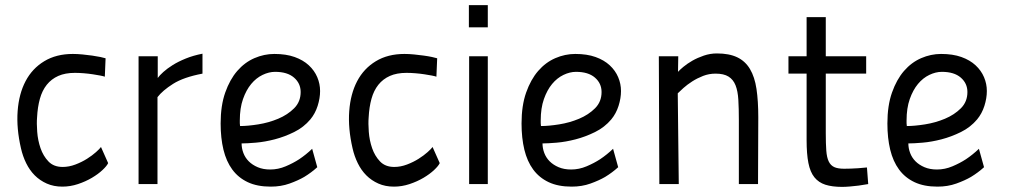

<svg xmlns="http://www.w3.org/2000/svg" viewBox="-20 -720 3945 751"><path d="M265 -509Q283 -509 303 -507Q323 -505 341 -502.5Q359 -500 373 -497Q387 -494 393 -492L390 -420Q385 -422 372 -424.5Q359 -427 342.5 -429.5Q326 -432 307.5 -433.5Q289 -435 273 -435Q235 -435 208 -423Q181 -411 163 -388.5Q145 -366 136 -333.5Q127 -301 125 -261Q123 -238 125.5 -204.5Q128 -171 138.5 -140.5Q149 -110 169.5 -88.5Q190 -67 225 -67Q250 -67 275 -76.5Q300 -86 320.5 -99Q341 -112 355.5 -125Q370 -138 375 -145L403 -82Q398 -71 381 -55Q364 -39 339.5 -24.5Q315 -10 285 0Q255 10 224 10Q190 10 163 -2Q136 -14 116 -34Q96 -54 82.5 -81.5Q69 -109 62 -140Q44 -218 49 -285.5Q54 -353 80 -402.5Q106 -452 153 -480.5Q200 -509 265 -509Z M522 -500H597V-415Q604 -425 619 -438.5Q634 -452 655.5 -465.5Q677 -479 706.5 -491Q736 -503 772 -510V-432Q698 -418 657 -392Q616 -366 596 -340V0H522Z M1037 -57Q1068 -57 1097.5 -69.5Q1127 -82 1150 -97Q1177 -115 1201 -138L1221 -66Q1198 -45 1170 -28Q1146 -14 1112.5 -2Q1079 10 1039 10Q986 10 949 -7.5Q912 -25 888.5 -57Q865 -89 854 -134.5Q843 -180 843 -237Q843 -307 861 -358Q879 -409 908 -442.5Q937 -476 975 -492.5Q1013 -509 1053 -509Q1099 -509 1132.5 -497Q1166 -485 1188 -464.5Q1210 -444 1221 -418Q1232 -392 1232 -364Q1232 -336 1222.5 -306Q1213 -276 1194 -253Q1168 -222 1130.5 -203.5Q1093 -185 1054.5 -175Q1016 -165 981 -162Q946 -159 925 -159Q925 -140 932 -121.5Q939 -103 953 -89Q967 -75 988 -66Q1009 -57 1037 -57ZM919 -227Q949 -227 990 -233.5Q1031 -240 1068 -255.5Q1105 -271 1130.5 -296.5Q1156 -322 1156 -360Q1156 -394 1130 -416.5Q1104 -439 1056 -439Q1032 -439 1007 -427Q982 -415 962.5 -391.5Q943 -368 930.5 -332.5Q918 -297 918 -249Q918 -244 918 -238Q918 -232 919 -227Z M1562 -509Q1580 -509 1600 -507Q1620 -505 1638 -502.5Q1656 -500 1670 -497Q1684 -494 1690 -492L1687 -420Q1682 -422 1669 -424.5Q1656 -427 1639.5 -429.5Q1623 -432 1604.5 -433.5Q1586 -435 1570 -435Q1532 -435 1505 -423Q1478 -411 1460 -388.5Q1442 -366 1433 -333.5Q1424 -301 1422 -261Q1420 -238 1422.5 -204.5Q1425 -171 1435.5 -140.5Q1446 -110 1466.5 -88.5Q1487 -67 1522 -67Q1547 -67 1572 -76.5Q1597 -86 1617.5 -99Q1638 -112 1652.5 -125Q1667 -138 1672 -145L1700 -82Q1695 -71 1678 -55Q1661 -39 1636.5 -24.5Q1612 -10 1582 0Q1552 10 1521 10Q1487 10 1460 -2Q1433 -14 1413 -34Q1393 -54 1379.5 -81.5Q1366 -109 1359 -140Q1341 -218 1346 -285.5Q1351 -353 1377 -402.5Q1403 -452 1450 -480.5Q1497 -509 1562 -509Z M1815 -500H1888V0H1815ZM1814 -700H1888V-613H1814Z M2214 -57Q2245 -57 2274.5 -69.5Q2304 -82 2327 -97Q2354 -115 2378 -138L2398 -66Q2375 -45 2347 -28Q2323 -14 2289.5 -2Q2256 10 2216 10Q2163 10 2126 -7.5Q2089 -25 2065.5 -57Q2042 -89 2031 -134.5Q2020 -180 2020 -237Q2020 -307 2038 -358Q2056 -409 2085 -442.5Q2114 -476 2152 -492.5Q2190 -509 2230 -509Q2276 -509 2309.5 -497Q2343 -485 2365 -464.5Q2387 -444 2398 -418Q2409 -392 2409 -364Q2409 -336 2399.5 -306Q2390 -276 2371 -253Q2345 -222 2307.5 -203.5Q2270 -185 2231.5 -175Q2193 -165 2158 -162Q2123 -159 2102 -159Q2102 -140 2109 -121.5Q2116 -103 2130 -89Q2144 -75 2165 -66Q2186 -57 2214 -57ZM2096 -227Q2126 -227 2167 -233.5Q2208 -240 2245 -255.5Q2282 -271 2307.5 -296.5Q2333 -322 2333 -360Q2333 -394 2307 -416.5Q2281 -439 2233 -439Q2209 -439 2184 -427Q2159 -415 2139.5 -391.5Q2120 -368 2107.5 -332.5Q2095 -297 2095 -249Q2095 -244 2095 -238Q2095 -232 2096 -227Z M2559 0 2557 -500H2633L2632 -439Q2638 -446 2653 -458.5Q2668 -471 2688 -482.5Q2708 -494 2733 -502.5Q2758 -511 2784 -511Q2832 -511 2863.5 -496Q2895 -481 2913.5 -450Q2932 -419 2939 -372Q2946 -325 2946 -261L2945 0H2870V-250Q2870 -295 2868 -329.5Q2866 -364 2857 -386.5Q2848 -409 2829.5 -420.5Q2811 -432 2779 -432Q2753 -432 2730 -423Q2707 -414 2687.5 -401.5Q2668 -389 2653.5 -376Q2639 -363 2631 -355L2635 0Z M3210 -432V-199Q3210 -158 3212 -131Q3214 -104 3221.5 -88.5Q3229 -73 3243 -66.5Q3257 -60 3282 -60Q3293 -60 3308 -60.5Q3323 -61 3337 -62Q3354 -63 3371 -65L3376 0Q3356 3 3338 6Q3322 8 3304.5 9.5Q3287 11 3274 11Q3235 11 3208.5 2.5Q3182 -6 3165.5 -26.5Q3149 -47 3142 -82.5Q3135 -118 3135 -172V-432H3064V-500H3135V-653H3210V-500H3368V-432Z M3645 -57Q3676 -57 3705.5 -69.5Q3735 -82 3758 -97Q3785 -115 3809 -138L3829 -66Q3806 -45 3778 -28Q3754 -14 3720.5 -2Q3687 10 3647 10Q3594 10 3557 -7.5Q3520 -25 3496.5 -57Q3473 -89 3462 -134.5Q3451 -180 3451 -237Q3451 -307 3469 -358Q3487 -409 3516 -442.5Q3545 -476 3583 -492.5Q3621 -509 3661 -509Q3707 -509 3740.5 -497Q3774 -485 3796 -464.5Q3818 -444 3829 -418Q3840 -392 3840 -364Q3840 -336 3830.5 -306Q3821 -276 3802 -253Q3776 -222 3738.5 -203.5Q3701 -185 3662.5 -175Q3624 -165 3589 -162Q3554 -159 3533 -159Q3533 -140 3540 -121.5Q3547 -103 3561 -89Q3575 -75 3596 -66Q3617 -57 3645 -57ZM3527 -227Q3557 -227 3598 -233.5Q3639 -240 3676 -255.5Q3713 -271 3738.5 -296.5Q3764 -322 3764 -360Q3764 -394 3738 -416.5Q3712 -439 3664 -439Q3640 -439 3615 -427Q3590 -415 3570.5 -391.5Q3551 -368 3538.5 -332.5Q3526 -297 3526 -249Q3526 -244 3526 -238Q3526 -232 3527 -227Z"/></svg>

Font: Panefresco 400wt
Style: Regular
Weight: 400
Foundry: Campivisivi & Chank Co
Version: Version 1.002